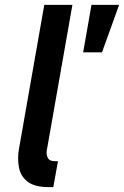

<svg xmlns="http://www.w3.org/2000/svg" viewBox="-20 -760 507 785"><path d="M57 -148 161 -740H276L171 -143Q169 -128 175.5 -114.5Q182 -101 205 -101H217L198 5H179Q121 5 92.5 -17.5Q64 -40 57.5 -75.5Q51 -111 57 -148ZM397 -546H320L354 -740H467Z"/></svg>

Font: Inria Sans
Style: Bold Italic
Weight: 700
Italic angle: -10°
Designer: Black Foundry Team
Foundry: Black Foundry
Version: Version 1.2; ttfautohint (v1.8.3)